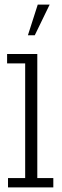

<svg xmlns="http://www.w3.org/2000/svg" viewBox="-20 -819 273 839"><path d="M15 0V-41H90V-542H11V-583H143V-41H213V0ZM102 -665 145 -799H197L132 -665Z"/></svg>

Font: Rokkitt Light
Style: Regular
Weight: 300
Version: Version 3.103